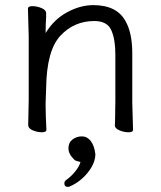

<svg xmlns="http://www.w3.org/2000/svg" viewBox="-20 -505 628 749"><path d="M496 -105 499 1Q499 11 481.5 11Q464 11 446 3.5Q428 -4 428 -16V-17Q429 -25 429 -44L430 -115V-293Q430 -352 414 -387.5Q398 -423 348 -423Q269 -423 215.5 -365.5Q162 -308 160 -162Q159 -129 158 -105V-89Q158 -59 161 1Q161 11 143.5 11Q126 11 108 3.5Q90 -4 90 -17L92 -115V-364L89 -471Q89 -481 106.5 -481Q124 -481 142 -473.5Q160 -466 160 -453V-439Q158 -411 158 -376Q190 -429 241.5 -457Q293 -485 344 -485Q436 -485 470 -422Q496 -376 496 -297ZM245 224Q231 224 231 210Q231 203 237 198Q256 185 272.5 165Q289 145 294 127Q292 126 282.5 124Q273 122 269 117Q247 96 247 73.5Q247 51 263 39Q279 27 299.5 27Q320 27 334 45Q348 63 352 96Q352 131 323 167.5Q294 204 253 222Q249 224 245 224Z"/></svg>

Font: ToneOZ-Pinyin-WenKai-Regular
Style: Regular
Weight: 400
Designer: Fontworks Inc.
Foundry: ToneOZ
Version: Version 0.240331